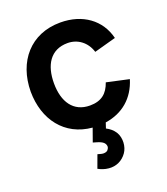

<svg xmlns="http://www.w3.org/2000/svg" viewBox="-149 -681 899 1036"><g transform="rotate(-20 300.0 -163.0)"><path d="M317.7 -102.1C222.9 -102.1 175 -174 175 -281.2C175 -384.4 218.8 -460.4 317.7 -460.4C375 -460.4 424 -425 442.7 -364.6L567.7 -399C540.6 -509.4 446.9 -578.1 318.8 -578.1C147.9 -578.1 42.7 -454.2 41.7 -281.2C42.7 -120.8 133.3 1 289.6 14.6L262.5 90.6C295.8 100 322.9 107.3 329.2 129.2C332.3 138.5 330.2 145.8 325 153.1C320.8 161.5 310.4 165.6 297.9 165.6C288.5 165.6 279.2 162.5 264.6 158.3L237.5 232.3C255.2 241.7 274 249 296.9 251C338.5 255.2 376 237.5 400 203.1C421.9 171.9 425 122.9 405.2 88.5C392.7 67.7 374 53.1 355.2 43.8L365.6 12.5C465.6 -2.1 537.5 -63.5 567.7 -162.5L439.6 -190.6C419.8 -133.3 384.4 -102.1 317.7 -102.1Z"/></g></svg>

Font: Manrope3 Bold
Style: Regular
Weight: 700
Designer: Mikhail Sharanda
Foundry: Mikhail Sharanda
Version: Version 3.000;PS 003.000;hotconv 1.0.88;makeotf.lib2.5.64775